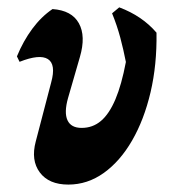

<svg xmlns="http://www.w3.org/2000/svg" viewBox="-20 -493 473 523"><path d="M166.1 9.8Q113.2 9.8 88.5 -23.2Q63.7 -56.3 77.4 -107.7L119.4 -268.5Q133 -317.9 110.4 -332.1Q87.9 -346.2 33.3 -324.6L26.1 -339.4Q43.3 -381.2 67.9 -414.5Q92.6 -447.8 123 -468.3Q175.4 -464.7 194.8 -429.7Q214.3 -394.7 197.6 -337.6L165.3 -225.9Q154.2 -186.5 163.8 -165.5Q173.4 -144.6 202.4 -144.6Q232.7 -144.6 255.1 -163.7Q277.6 -182.8 294.4 -222.5Q311.2 -262.2 322.9 -324.2Q316.3 -357.9 307.6 -390.7Q298.8 -423.6 285.3 -456.7L304.8 -473Q367.3 -449.6 406.3 -404Q407.7 -316.9 390.1 -241.7Q372.4 -166.6 339.8 -110.2Q307.1 -53.7 262.7 -21.9Q218.3 9.8 166.1 9.8Z"/></svg>

Font: Alegreya
Style: Italic
Weight: 400
Italic angle: -7°
Designer: Juan Pablo del Peral
Foundry: Huerta Tipografica
Version: Version 2.009